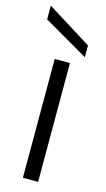

<svg xmlns="http://www.w3.org/2000/svg" viewBox="-120 -811 469 852"><g transform="rotate(15 114.5 -385.0)"><path d="M80 -546H150V0H80ZM2 -770 207 -642V-588L2 -707Z"/></g></svg>

Font: Parkinsans Light Light
Style: Regular
Weight: 300
Version: Version 1.000